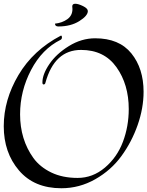

<svg xmlns="http://www.w3.org/2000/svg" viewBox="-28 -960 785 1023"><path d="M295 -748Q196 -699 137.5 -587Q79 -475 79 -351Q79 -217 150 -118Q185 -70 245 -41Q305 -12 385.5 -12Q466 -12 531 -67Q596 -122 627 -204.5Q658 -287 658 -379Q658 -510 592.5 -602Q527 -694 404 -694Q262 -694 214 -519Q212 -510 204 -510Q198 -510 198 -521Q198 -564 235 -618.5Q272 -673 339 -714.5Q406 -756 479 -756Q607 -756 672 -675.5Q737 -595 737 -471Q737 -384 705.5 -294Q674 -204 619 -128.5Q564 -53 479.5 -5Q395 43 299 43Q154 43 73 -52Q-8 -147 -8 -287.5Q-8 -428 70.5 -560.5Q149 -693 296 -770H298Q302 -770 302 -761Q302 -752 295 -748ZM265 -834Q303 -838 330.5 -857.5Q358 -877 358 -912Q358 -921 357 -926Q357 -940 373 -940Q389 -940 414.5 -927.5Q440 -915 440 -901Q440 -876 394.5 -847.5Q349 -819 283 -819Q265 -819 265 -834Z"/></svg>

Font: Mr Bedfort
Style: Regular
Weight: 400
Designer: Alejandro Paul
Foundry: Alejandro Paul
Version: Version 1.000